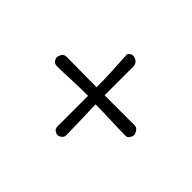

<svg xmlns="http://www.w3.org/2000/svg" viewBox="-81 -672 525 525"><g transform="rotate(-45 181.0 -410.0)"><path d="M163 -541Q163 -552 169 -556Q175 -560 180 -560Q185 -560 192.5 -556Q200 -552 200 -541Q200 -521 199.5 -490.5Q199 -460 199 -425Q237 -425 267 -427Q297 -429 320 -430Q324 -430 327.5 -425Q331 -420 331 -415Q331 -410 327 -403Q323 -396 312 -394H199V-276Q198 -269 191 -264.5Q184 -260 179 -260Q174 -260 167.5 -264Q161 -268 161 -276Q161 -285 161.5 -299Q162 -313 162.5 -329.5Q163 -346 163.5 -362.5Q164 -379 164 -394Q127 -393 95.5 -392Q64 -391 47 -391Q40 -391 35.5 -397Q31 -403 31 -408Q31 -413 35 -419Q39 -425 47 -425H166Q166 -463 164.5 -492Q163 -521 163 -541Z"/></g></svg>

Font: Life Savers
Style: Regular
Weight: 400
Designer: Pablo Impallari, Rodrigo Fuenzalida, Brenda Gallo
Foundry: Pablo Impallari, Rodrigo Fuenzalida, Brenda Gallo
Version: Version 3.001; ttfautohint (v0.95) -l 8 -r 50 -G 200 -x 14 -